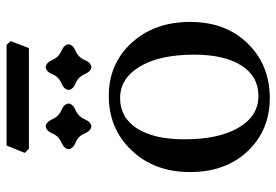

<svg xmlns="http://www.w3.org/2000/svg" viewBox="-149 -686 845 587"><g transform="rotate(-90 273.5 -392.5)"><path d="M273.9 -24.9Q333.5 -24.9 366.7 -76.9Q399.9 -128.9 399.9 -221.7Q399.9 -326.2 363.8 -387Q327.6 -447.8 267.1 -447.8Q207.5 -447.8 174.3 -396Q141.1 -344.2 141.1 -251Q141.1 -146 176.8 -85.4Q212.4 -24.9 273.9 -24.9ZM267.1 9.8Q168.9 9.8 105 -57.6Q41 -125 41 -234.4Q41 -342.8 107.2 -412.6Q173.3 -482.4 273.9 -482.4Q372.1 -482.4 436 -412.6Q500 -342.8 500 -233.4Q500 -125 434.1 -57.6Q368.2 9.8 267.1 9.8ZM361.8 -535.6Q348.1 -537.1 340.1 -556.4Q332 -575.7 312.7 -583.7Q293.5 -591.8 292 -605.5Q293.5 -619.1 312.7 -627.4Q332 -635.7 340.1 -654.8Q348.1 -673.8 361.8 -675.3Q375.5 -673.8 383.8 -654.8Q392.1 -635.7 411.1 -627.4Q430.2 -619.1 431.6 -605.5Q430.2 -591.8 411.1 -583.7Q392.1 -575.7 383.8 -556.4Q375.5 -537.1 361.8 -535.6ZM180.7 -535.6Q167 -537.1 158.9 -556.4Q150.9 -575.7 131.6 -583.7Q112.3 -591.8 110.8 -605.5Q112.3 -619.1 131.6 -627.4Q150.9 -635.7 158.9 -654.8Q167 -673.8 180.7 -675.3Q194.3 -673.8 202.6 -654.8Q210.9 -635.7 230 -627.4Q249 -619.1 250.5 -605.5Q249 -591.8 230 -583.7Q210.9 -575.7 202.6 -556.4Q194.3 -537.1 180.7 -535.6ZM419.9 -726.6H112.3L99.6 -739.3L122.1 -794.9H429.7L441.4 -782.2Z"/></g></svg>

Font: Kelvinch
Style: Regular
Weight: 400
Designer: Paul James MIller
Foundry: High-Logic / Made with FontCreator
Version: Version 3.30 September 23, 2016